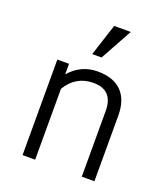

<svg xmlns="http://www.w3.org/2000/svg" viewBox="-135 -828 803 922"><g transform="rotate(20 266.5 -366.5)"><path d="M289.1 -733.4H374L284.2 -570.3H236.3ZM455.1 0H390.6V-335.9Q390.6 -442.4 290 -442.4Q200.2 -442.4 152.3 -362.3V0H87.9V-488.3H147.5V-434.6Q206.1 -501 290 -501Q371.1 -501 413.1 -458.5Q455.1 -416 455.1 -335.9Z"/></g></svg>

Font: Lohit Devanagari
Style: Regular
Weight: 400
Version: 2.95.4